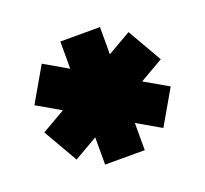

<svg xmlns="http://www.w3.org/2000/svg" viewBox="-81 -698 643 601"><g transform="rotate(-20 240.0 -398.0)"><path d="M29.5 -352.7 95.5 -238.3 174 -283.7V-193H306V-283.7L384.5 -238.3L450.5 -352.7L372 -398L450.5 -443.3L384.5 -557.7L306 -512.3V-603H174V-512.3L95.5 -557.7L29.5 -443.3L108 -398Z"/></g></svg>

Font: Chromatic Etruscan
Style: Regular
Weight: 400
Version: Version 000.910